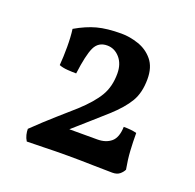

<svg xmlns="http://www.w3.org/2000/svg" viewBox="-76 -845 522 515"><g transform="rotate(20 185.0 -587.5)"><path d="M49 -408Q44 -416 42 -424.5Q40 -433 40 -441Q72 -472 101 -497.5Q130 -523 148 -539Q183 -571 199 -598Q215 -625 215 -662Q215 -690 200 -707Q185 -724 164 -724Q139 -724 128.5 -702Q118 -680 111 -625Q100 -625 86 -626Q72 -627 62 -631Q64 -655 64 -683.5Q64 -712 61 -734Q92 -752 120 -759.5Q148 -767 189 -767Q213 -767 238 -758.5Q263 -750 279.5 -730Q296 -710 296 -676Q296 -637 280.5 -611Q265 -585 233 -556Q215 -540 192.5 -520Q170 -500 145 -478H225Q249 -478 264 -490.5Q279 -503 280 -534Q291 -534 300.5 -533Q310 -532 317 -530Q317 -504 318.5 -479.5Q320 -455 325 -428Q321 -420 313.5 -414Q306 -408 293 -408Q271 -408 236 -409Q201 -410 165 -410Q128 -410 97 -409Q66 -408 49 -408Z"/></g></svg>

Font: Vollkorn
Style: Regular
Weight: 400
Designer: Friedrich Althausen
Foundry: Friedrich Althausen
Version: Version 5.001